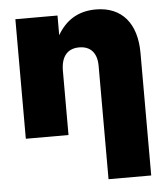

<svg xmlns="http://www.w3.org/2000/svg" viewBox="-52 -574 716 825"><g transform="rotate(-5 305.5 -161.5)"><path d="M228 -276.4C228 -340.3 257.3 -371.1 306.2 -371.1C355.5 -371.1 382.8 -340.3 382.8 -284.7V204.1H566.9V-324.7C566.9 -450.2 505.4 -527.3 391.6 -527.3C312 -527.3 259.8 -489.7 225.6 -430.7V-515.6H43.9V0H228Z"/></g></svg>

Font: Raveo Display Display ExtraBold
Style: Regular
Weight: 800
Designer: Jakub Foglar, Rasmus Andersson (Inter)
Foundry: Jakubfoglar.com
Version: Version 1.100;Glyphs 3.2.3 (3260)